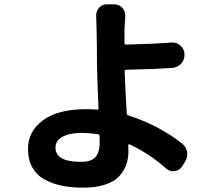

<svg xmlns="http://www.w3.org/2000/svg" viewBox="-20 -819 1040 894"><path d="M444.3 -159.2Q444.3 -175.8 443.4 -185.5Q443.4 -193.4 435.5 -194.3Q394.5 -200.2 361.3 -200.2Q303.7 -200.2 271 -182.1Q238.3 -164.1 238.3 -131.8Q238.3 -65.4 357.4 -65.4Q404.3 -65.4 424.3 -87.4Q444.3 -109.4 444.3 -159.2ZM828.1 -150.4Q847.7 -134.8 851.6 -110.4Q851.6 -105.5 851.6 -100.6Q851.6 -81.1 840.8 -64.5L827.1 -43Q815.4 -24.4 793 -22.5Q790 -21.5 786.1 -21.5Q768.6 -21.5 753.9 -34.2Q672.9 -105.5 584 -146.5Q581.1 -148.4 579.1 -147Q577.1 -145.5 577.1 -142.6Q578.1 -132.8 578.1 -116.2Q578.1 -81.1 567.9 -52.2Q557.6 -23.4 535.2 1.5Q512.7 26.4 469.7 40.5Q426.8 54.7 367.2 54.7Q311.5 54.7 266.6 45.4Q221.7 36.1 185.5 15.6Q149.4 -4.9 129.9 -41Q110.4 -77.1 110.4 -126Q110.4 -207 179.7 -258.8Q249 -310.5 379.9 -310.5Q406.2 -310.5 431.6 -308.6Q439.5 -307.6 438.5 -315.4Q431.6 -485.4 431.6 -522.5Q431.6 -598.6 429.7 -682.6L427.7 -746.1Q427.7 -766.6 440.4 -782.2Q455.1 -798.8 477.5 -798.8H511.7Q534.2 -798.8 549.8 -782.2Q563.5 -766.6 563.5 -746.1L559.6 -682.6V-618.2Q559.6 -611.3 567.4 -611.3Q695.3 -614.3 778.3 -621.1Q781.2 -621.1 783.2 -621.1Q803.7 -621.1 819.3 -607.4Q837.9 -591.8 838.9 -568.4V-565.4Q839.8 -541 823.7 -522.9Q807.6 -504.9 783.2 -502.9Q696.3 -497.1 567.4 -494.1Q559.6 -494.1 560.5 -486.3Q563.5 -394.5 570.3 -290Q571.3 -283.2 578.1 -281.2Q716.8 -237.3 828.1 -150.4Z"/></svg>

Font: Gen Jyuu Gothic Bold
Style: Bold
Weight: 700
Designer: [Source Han Sans]
Ryoko NISHIZUKA  (kana & ideographs); Paul D. Hunt (Latin, Greek & Cyrillic); Wenlong ZHANG  (bopomofo
Version: Version 1.002.20150607